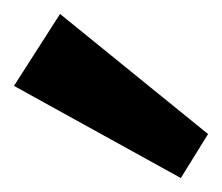

<svg xmlns="http://www.w3.org/2000/svg" viewBox="-20 -836 318 275"><path d="M278 -644 239 -581 0 -713 66 -816Z"/></svg>

Font: Pathway Extreme
Style: Bold
Weight: 700
Designer: Eduardo Rodriguez Tunni
Foundry: Eduardo Rodriguez Tunni
Version: Version 1.001;gftools[0.9.26]